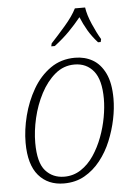

<svg xmlns="http://www.w3.org/2000/svg" viewBox="-55 -808 600 859"><g transform="rotate(-5 245.5 -378.0)"><path d="M198 10Q126 10 84 -39Q42 -88 42 -186Q42 -244 58 -307Q74 -370 105.5 -424.5Q137 -479 184.5 -512.5Q232 -546 295 -546Q339 -546 374 -526Q409 -506 430 -462.5Q451 -419 451 -349Q451 -305 441 -256.5Q431 -208 411.5 -160.5Q392 -113 361.5 -74.5Q331 -36 290.5 -13Q250 10 198 10ZM202 -20Q243 -20 276.5 -42Q310 -64 334.5 -100.5Q359 -137 375.5 -181Q392 -225 400 -269.5Q408 -314 408 -352Q408 -437 376 -476.5Q344 -516 290 -516Q241 -516 203 -484Q165 -452 138.5 -401.5Q112 -351 98.5 -293Q85 -235 85 -182Q85 -93 117.5 -56.5Q150 -20 202 -20ZM197 -619Q227 -651 262 -691.5Q297 -732 314 -766H360Q365 -732 383 -690.5Q401 -649 419 -619L416 -606H404Q378 -635 361 -664Q344 -693 331 -725Q305 -693 277 -664.5Q249 -636 210 -606H194Z"/></g></svg>

Font: Noto Serif SemiCondensed ExtraLight
Style: Italic
Weight: 200
Width: 4
Italic angle: -12°
Designer: Monotype Design Team
Foundry: Monotype Imaging Inc.
Version: Version 2.013